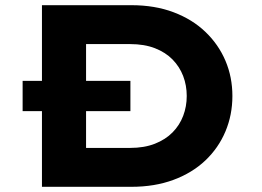

<svg xmlns="http://www.w3.org/2000/svg" viewBox="-20 -720 1010 740"><path d="M67.2 -291.6V-408.4H482.6V-291.6ZM141.7 0V-700H486.2Q577.1 -700 649.2 -672.7Q721.4 -645.4 771.7 -597.1Q822.1 -548.9 848.9 -485.9Q875.7 -422.9 875.7 -350Q875.7 -277.1 848.9 -213.4Q822.1 -149.7 771.5 -101.6Q720.8 -53.6 648.6 -26.8Q576.5 0 486.2 0ZM311.7 -116 289.2 -149.9H481.2Q536.1 -149.9 577.1 -166.1Q618.1 -182.3 645.2 -209.9Q672.3 -237.4 686 -273.5Q699.7 -309.6 699.7 -350Q699.7 -390.9 686 -426.8Q672.3 -462.7 645.2 -490.5Q618.1 -518.2 577.1 -534.2Q536.1 -550.1 481.2 -550.1H286.2L311.7 -582Z"/></svg>

Font: Lexend Mega
Style: Regular
Weight: 400
Designer: Bonnie Shaver-Troup, Thomas Jockin
Foundry: Lexend
Version: Version 1.007